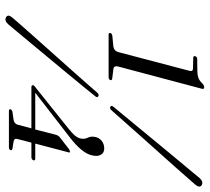

<svg xmlns="http://www.w3.org/2000/svg" viewBox="-52 -700 765 700"><g transform="rotate(90 330.0 -349.5)"><path d="M191.5 -672Q182 -672 184.5 -679.5Q186.5 -686.5 196 -686.5L235.5 -687Q253 -687 263.8 -691Q274.5 -695 285 -706.5Q291.5 -712 297 -712Q306 -712 303 -703L222 -398.5Q218 -383.5 230.5 -381L266.5 -376.5Q273 -375 271.5 -370Q269.5 -363.5 261 -363.5H106.5Q98 -363.5 100 -370Q101.5 -375.5 110 -377L150 -381Q165.5 -384 169.5 -399L237.5 -657.5Q241.5 -671 229.5 -671ZM471.5 -173.5Q474.5 -181.5 480 -185.5L522.5 -218.5Q528 -222.5 532 -222.5Q537 -222.5 535 -217.5L503 -96H557.5Q565.5 -96 564 -89.5Q561 -82 552.5 -82H499.5L486.5 -31.5Q482.5 -19.5 495.5 -17L521 -13Q528.5 -11.5 527 -6Q524.5 0 516.5 0H385Q376 0 378 -6Q380 -11.5 388 -13L416.5 -17Q430.5 -19.5 434 -31.5L447.5 -82H297.5Q288.5 -82 290.5 -89Q292 -93.5 299.5 -98L452 -220Q465 -230.5 473 -239.8Q481 -249 484 -259.5Q488 -275 481.5 -287.5Q475 -300 479.5 -317.5Q483 -330.5 494 -339Q505 -347.5 521.5 -347.5Q536.5 -347.5 543.8 -335Q551 -322.5 545.5 -301Q536.5 -265.5 481.5 -223L317.5 -96H451.5ZM382.5 -375Q374.5 -366 368.5 -370Q362 -373.5 370 -382.5Q381.5 -396.5 403.8 -423.5Q426 -450.5 453.8 -484Q481.5 -517.5 510.2 -552.5Q539 -587.5 564.5 -618Q590 -648.5 607.2 -669.2Q624.5 -690 628.5 -695Q642 -710 654 -703Q666 -695.5 653 -680Q649 -675.5 631.2 -655Q613.5 -634.5 587 -604.8Q560.5 -575 530 -541Q499.5 -507 470.2 -474Q441 -441 417.8 -414.8Q394.5 -388.5 382.5 -375ZM316.5 -321Q324 -330 330.5 -326Q337.5 -322 329 -313Q318.5 -299.5 296.5 -272.8Q274.5 -246 246.8 -212.5Q219 -179 189.8 -143.8Q160.5 -108.5 134.8 -77.5Q109 -46.5 91 -25Q73 -3.5 68.5 2Q54.5 18 42 10Q30 3 44.5 -13.5Q49 -19 67.2 -39.8Q85.5 -60.5 112.5 -91Q139.5 -121.5 170.2 -155.8Q201 -190 230 -222.8Q259 -255.5 282 -281.5Q305 -307.5 316.5 -321Z"/></g></svg>

Font: Fraunces 72pt Light
Style: Italic
Weight: 300
Italic angle: -16°
Version: Version 1.000;[b76b70a41]